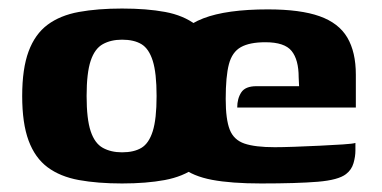

<svg xmlns="http://www.w3.org/2000/svg" viewBox="-20 -424 896 450"><path d="M266 6Q209 6 165 -2Q121 -10 91.5 -32Q62 -54 47 -94.5Q32 -135 32 -199Q32 -263 47 -303.5Q62 -344 91.5 -366Q121 -388 165 -396Q209 -404 266 -404Q324 -404 367 -396Q410 -388 439 -366Q468 -344 483 -303.5Q498 -263 498 -199Q498 -135 483 -94Q468 -53 438.5 -31.5Q409 -10 366 -2Q323 6 266 6ZM266 -67Q294 -67 311.5 -77.5Q329 -88 338 -116.5Q347 -145 347 -199Q347 -253 338 -281.5Q329 -310 311.5 -320.5Q294 -331 266 -331Q240 -331 221 -320.5Q202 -310 192.5 -281.5Q183 -253 183 -199Q183 -145 192.5 -116.5Q202 -88 221 -77.5Q240 -67 266 -67ZM592 6Q522 6 477 -2.5Q432 -11 406 -32Q380 -53 369 -91Q358 -129 358 -190Q358 -268 380 -314Q402 -360 456.5 -381Q511 -402 608 -402Q684 -402 729 -386Q774 -370 794 -336Q814 -302 814 -249V-172H536Q536 -193 545.5 -207.5Q555 -222 581 -222H681L680 -243Q680 -284 663.5 -304.5Q647 -325 602 -325Q565 -325 544.5 -313.5Q524 -302 516.5 -273.5Q509 -245 509 -192Q509 -144 518.5 -120Q528 -96 553 -87.5Q578 -79 624 -79Q641 -79 670 -80Q699 -81 729.5 -82.5Q760 -84 783.5 -85.5Q807 -87 813 -89V-71Q813 -57 808.5 -41.5Q804 -26 791 -16Q773 -2 724.5 2Q676 6 592 6Z"/></svg>

Font: Genos
Style: Bold
Weight: 700
Designer: Robert E. Leuschke
Foundry: Robert E. Leuschke
Version: Version 1.010